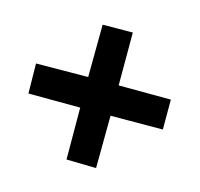

<svg xmlns="http://www.w3.org/2000/svg" viewBox="-96 -674 666 640"><g transform="rotate(-30 236.5 -353.5)"><path d="M364 -555 438 -482 309 -353 436 -225 363 -152 235 -279 106 -152 35 -226 161 -353 35 -480 107 -554 235 -428Z"/></g></svg>

Font: Noto Sans Armenian ExtraCondensed
Style: Bold
Weight: 700
Width: 2
Designer: Monotype Design Team
Foundry: Monotype Imaging Inc.
Version: Version 2.008; ttfautohint (v1.8.4.7-5d5b)